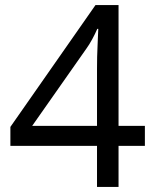

<svg xmlns="http://www.w3.org/2000/svg" viewBox="-20 -738 612 758"><path d="M552 -162H448V0H363V-162H21V-237L357 -718H448V-241H552ZM363 -466Q363 -492 363.5 -513.5Q364 -535 365 -554Q366 -573 366.5 -590.5Q367 -608 368 -624H364Q356 -605 344 -583Q332 -561 321 -546L107 -241H363Z"/></svg>

Font: Noto Sans Thai
Style: Regular
Weight: 400
Designer: Monotype Design Team
Foundry: Monotype Imaging Inc.
Version: Version 2.001